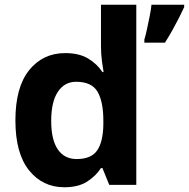

<svg xmlns="http://www.w3.org/2000/svg" viewBox="-20 -780 797 810"><path d="M251 10Q160 10 102.5 -61.5Q45 -133 45 -272Q45 -412 103 -484Q161 -556 255 -556Q314 -556 352 -533Q390 -510 412 -476H417Q414 -492 410 -522.5Q406 -553 406 -585V-760H555V0H441L412 -71H406Q384 -37 347 -13.5Q310 10 251 10ZM303 -109Q365 -109 390 -145.5Q415 -182 416 -255V-271Q416 -351 391.5 -393Q367 -435 301 -435Q252 -435 224 -392.5Q196 -350 196 -270Q196 -190 224 -149.5Q252 -109 303 -109ZM757 -750Q747 -728 734.5 -703.5Q722 -679 707.5 -653Q693 -627 676 -600H589V-613Q595 -633 600.5 -659Q606 -685 611.5 -712Q617 -739 619 -760H757Z"/></svg>

Font: Noto Sans NKo Unjoined
Style: Bold
Weight: 700
Designer: Monotype Design Team
Foundry: Monotype Imaging Inc.
Version: Version 2.004